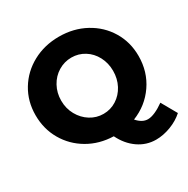

<svg xmlns="http://www.w3.org/2000/svg" viewBox="-192 -884 1201 1224"><g transform="rotate(-30 408.0 -272.5)"><path d="M816 89Q776 125 720.5 146Q665 167 612 167Q541 167 482 126Q423 85 388 13Q284 10 201 -38.5Q118 -87 70.5 -169Q23 -251 23 -352Q23 -454 72.5 -536Q122 -618 208.5 -665Q295 -712 402 -712Q509 -712 595.5 -665Q682 -618 731.5 -536Q781 -454 781 -352Q781 -236 719 -146Q657 -56 553 -15Q590 28 632 28Q656 28 687.5 14Q719 0 752 -24ZM404 -143Q456 -143 499.5 -170.5Q543 -198 568 -245.5Q593 -293 593 -351Q593 -408 568 -455.5Q543 -503 499.5 -530Q456 -557 404 -557Q352 -557 307.5 -530Q263 -503 237 -455.5Q211 -408 211 -351Q211 -293 237.5 -245.5Q264 -198 308 -170.5Q352 -143 404 -143Z"/></g></svg>

Font: Montserrat V1
Style: Bold
Weight: 700
Designer: Julieta Ulanovsky
Foundry: Julieta Ulanovsky
Version: Version 6.001